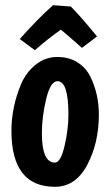

<svg xmlns="http://www.w3.org/2000/svg" viewBox="-20 -692 408 738"><path d="M141 -180Q141 -67 191 -67Q213 -67 228 -130.5Q243 -194 243 -252Q243 -380 201 -380Q174 -380 157.5 -311.5Q141 -243 141 -180ZM24 -189Q24 -282 62 -371Q82 -416 118.5 -444.5Q155 -473 200 -473Q245 -473 277.5 -452.5Q310 -432 327 -398Q360 -331 360 -252Q360 -143 315.5 -58.5Q271 26 191 26Q24 26 24 -189ZM184 -672 252 -667Q283 -637 353 -552L295 -508Q243 -554 214 -578Q164 -543 114 -499L56 -542Q128 -623 184 -672Z"/></svg>

Font: Boogaloo
Style: Regular
Weight: 400
Designer: John Vargas Beltran
Foundry: John Vargas Beltran
Version: Version 1.002